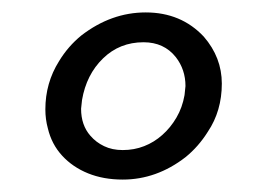

<svg xmlns="http://www.w3.org/2000/svg" viewBox="-20 -692 432 309"><path d="M177.5 -403Q146.5 -403 121.8 -413Q97 -423 80 -441.5Q63 -460 57 -485.5Q53 -500 53 -516Q53 -558.5 75 -593.5Q89.5 -617.5 111 -635Q159 -672 214.5 -672Q271.5 -672 308 -633Q337 -599.5 337 -557.5Q337 -513.5 314.5 -480Q299.5 -456 278.5 -439Q232 -403 177.5 -403ZM177.5 -450.5Q196 -450.5 212 -456.8Q228 -463 241.2 -474.8Q254.5 -486.5 264 -502.8Q273.5 -519 277 -539L278.5 -553.5Q278.5 -580 263 -600Q244 -624 211 -624Q172.5 -624 145.8 -598Q119 -572 112 -531L110.5 -517Q110.5 -490.5 125.5 -473.5Q134.5 -463 147.5 -456.8Q160.5 -450.5 177.5 -450.5Z"/></svg>

Font: Lucymar Sans
Style: Italic
Weight: 400
Italic angle: -10°
Foundry: The League of Moveable Type (original font) / Main changes by Cristiano Sobral with portions from Mirco Monsees
Version: Version 2.00;August 30, 2020;FontCreator 13.0.0.2681 64-bit